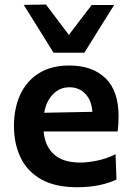

<svg xmlns="http://www.w3.org/2000/svg" viewBox="-20 -792 567 825"><path d="M311 12.5Q217 12.5 157 -21.5Q97 -55.5 68.5 -115Q40 -174.5 40 -251Q40 -327 67.2 -385.8Q94.5 -444.5 147.5 -477.5Q200.5 -510.5 277.5 -510.5Q377 -510.5 433.2 -456Q489.5 -401.5 489.5 -292.5Q489.5 -254.5 485.5 -227H167.5Q173 -164 211.8 -128.8Q250.5 -93.5 325.5 -93.5Q357 -93.5 399 -102.2Q441 -111 476.5 -129.5L480.5 -20.5Q452 -6.5 408.8 3Q365.5 12.5 311 12.5ZM278.5 -417Q237 -417 207.8 -387.2Q178.5 -357.5 170 -307.5L377 -311.5Q373.5 -361 346.5 -389Q319.5 -417 278.5 -417ZM210 -565.5Q178 -617 146 -668.5Q114 -720 82 -771L177.5 -772.5Q202 -740 226.5 -707.5Q251 -675 276 -642Q301 -675 325.2 -706.8Q349.5 -738.5 374 -770.5H470.5Q438.5 -720 406.5 -668.5Q374.5 -617 342.5 -565.5Z"/></svg>

Font: Commissioner SemiBold
Style: Regular
Weight: 600
Designer: Kostas Bartsokas
Foundry: Kostas Bartsokas
Version: Version 1.000; ttfautohint (v1.8.3)